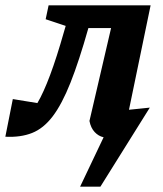

<svg xmlns="http://www.w3.org/2000/svg" viewBox="-70 -509 611 719"><path d="M-50 3 -22 -138 70 -123Q116 -201 169 -388L176 -412L101 -437L112 -489H494L413 -98Q433 -100 452.5 -102Q472 -104 491 -106L306 190H230L318 5Q299 1 284.5 -14.5Q270 -30 265 -56L346 -404H261Q226 -280 194 -199.5Q162 -119 127.5 -73.5Q93 -28 50 -11Q7 6 -50 3Z"/></svg>

Font: Piazzolla
Style: Bold Italic
Weight: 700
Italic angle: -11.3°
Designer: Juan Pablo del Peral
Foundry: Huerta Tipografica
Version: Version 1.330